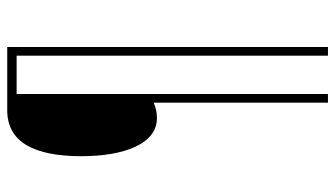

<svg xmlns="http://www.w3.org/2000/svg" viewBox="-218 -582 927 531"><g transform="rotate(-90 245.5 -316.5)"><path d="M381 127V-760H206C117 -760 79 -684 79 -555C79 -437 113 -346 184 -346C202 -346 212 -349 227 -355V127H251V-734H357V127Z"/></g></svg>

Font: Noto Sans Lao UI Cond Thin
Style: Regular
Weight: 100
Width: 3
Designer: Monotype Design Team
Foundry: Monotype Imaging Inc.
Version: Version 2.000